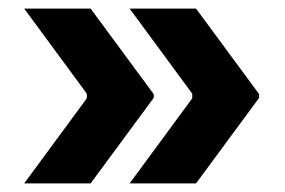

<svg xmlns="http://www.w3.org/2000/svg" viewBox="-20 -498 666 448"><path d="M282.4 -70H437.4L584.6 -269.6V-278.4L437.4 -478H282.4L428.6 -279.4V-268.6ZM36.4 -70H191.4L338.6 -269.6V-278.4L191.4 -478H36.4L182.6 -279.4V-268.6Z"/></svg>

Font: Fixel Variable
Style: Regular
Weight: 100
Width: 3
Designer: AlfaBravo + MacPaw
Foundry: Kyrylo Tkachov, Marchela Mozhyna, Serhii Makarenko, Maria Weinstein, Zakhar Kryvoshyya
Version: Version 1.211